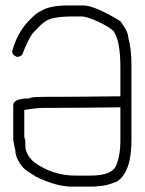

<svg xmlns="http://www.w3.org/2000/svg" viewBox="-20 -696 540 714"><path d="M234.4 -675.8H289.1Q332 -675.8 427.7 -617.2Q457 -578.1 457 -556.6Q468.8 -512.7 468.8 -457V-173.8Q468.8 -57.6 416 -21.5Q375.5 -3.9 343.8 -3.9Q343.8 -2 312.5 -2H246.1Q189.5 -2 113.3 -39.1Q74.2 -63.5 66.4 -72.3Q37.1 -106.9 37.1 -136.7Q34.2 -145.5 29.3 -175.8V-304.7Q29.3 -330.1 89.8 -330.1Q89.8 -335.9 154.3 -335.9H169.9Q258.8 -335.9 427.7 -337.9V-445.3Q427.7 -543.9 402.3 -580.1Q387.7 -594.7 349.6 -613.3Q304.7 -634.8 281.2 -634.8H250Q168.5 -634.8 144.5 -613.3Q138.2 -611.3 101.6 -572.3Q84 -548.8 62.5 -492.2Q54.2 -484.4 43 -484.4Q25.4 -490.7 25.4 -505.9Q43 -569.8 82 -613.3Q115.7 -649.4 130.9 -654.3Q163.1 -675.8 234.4 -675.8ZM179.7 -294.9H144.5Q117.2 -294.9 70.3 -287.1V-187.5Q74.2 -173.8 74.2 -171.9V-154.3Q74.2 -123 105.5 -93.8Q175.3 -43 259.8 -43H316.4Q401.4 -43 414.1 -85.9Q427.7 -121.6 427.7 -171.9V-296.9Q269 -294.9 179.7 -294.9Z"/></svg>

Font: CEF Fonts CJK Mono
Style: Regular
Weight: 400
Designer: PartyBoss (派对大魔王)
Version: Release 2.25